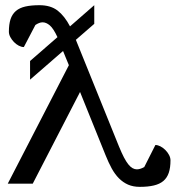

<svg xmlns="http://www.w3.org/2000/svg" viewBox="-20 -707 686 739"><path d="M272 -553.7 438 -143.1Q448.2 -118.2 457 -101.3Q465.8 -84.5 474.1 -74.2Q482.4 -64 490.5 -59.6Q498.5 -55.2 506.8 -55.2Q519.5 -55.2 535.2 -64L578.1 -148.9Q587.4 -148.9 597.7 -143.6Q607.9 -138.2 616.5 -129.6Q625 -121.1 630.6 -110.6Q636.2 -100.1 636.2 -89.8Q636.2 -61.5 629.6 -42Q623 -22.5 608.9 -10.5Q594.7 1.5 572.3 6.8Q549.8 12.2 518.1 12.2Q492.7 12.2 473.1 3.7Q453.6 -4.9 438 -20.5Q422.4 -36.1 409.9 -58.8Q397.5 -81.5 386.2 -109.9L288.1 -353L106 0H9.8L245.1 -456.1Q238.8 -471.7 232.9 -485.6Q227.1 -499.5 222.7 -510.7L95.7 -400.4V-472.2L201.2 -564Q185.5 -597.7 171.6 -609.4Q157.7 -621.1 144 -621.1Q137.2 -621.1 130.4 -618.4Q123.5 -615.7 116.2 -610.8L71.8 -525.9Q62.5 -525.9 52.2 -531.2Q42 -536.6 33.7 -545.2Q25.4 -553.7 19.8 -564.2Q14.2 -574.7 14.2 -585Q14.2 -613.3 20.5 -632.8Q26.9 -652.3 41 -664.6Q55.2 -676.8 77.6 -681.9Q100.1 -687 131.8 -687Q174.8 -687 201.7 -666.3Q228.5 -645.5 249.5 -605.5L342.8 -687V-615.2Z"/></svg>

Font: Charis SIL Phon
Style: Regular
Weight: 400
Foundry: SIL International
Version: Version 5.000